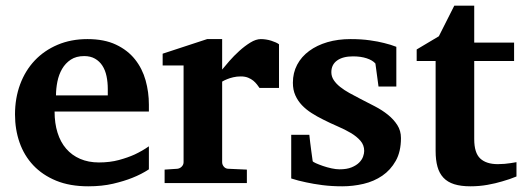

<svg xmlns="http://www.w3.org/2000/svg" viewBox="-20 -636 1821 668"><path d="M355 -326.2Q355 -350.1 350.6 -371.1Q346.2 -392.1 336.2 -407.5Q326.2 -422.9 310.5 -431.9Q294.9 -440.9 272.9 -440.9Q245.1 -440.9 226.3 -428.5Q207.5 -416 196 -396.2Q184.6 -376.5 179.7 -352.1Q174.8 -327.6 174.8 -304.2H355ZM498 -46.9Q472.2 -29.8 439.9 -17.1Q412.1 -5.9 373.5 3.2Q335 12.2 287.1 12.2Q223.1 12.2 175.5 -7.3Q127.9 -26.9 95.9 -60.8Q64 -94.7 48.1 -140.1Q32.2 -185.5 32.2 -237.8Q32.2 -294.4 50 -342.5Q67.9 -390.6 100.8 -425.5Q133.8 -460.4 180.4 -480.2Q227.1 -500 284.2 -500Q342.8 -500 383.5 -480.7Q424.3 -461.4 449.7 -429.4Q475.1 -397.5 486.6 -356.4Q498 -315.4 498 -272V-248H169.9Q169.9 -207 180.2 -174.3Q190.4 -141.6 210.2 -118.7Q230 -95.7 258.8 -83.3Q287.6 -70.8 324.2 -70.8Q362.3 -70.8 393.8 -79.3Q425.3 -87.9 448.7 -98.6Q475.6 -111.3 498 -127Z M882.8 -330.1Q879.4 -335 874.3 -341.8Q869.1 -348.6 861.6 -355Q854 -361.3 843.3 -365.7Q832.5 -370.1 817.9 -370.1Q803.7 -370.1 791.5 -367.2Q779.3 -364.3 771 -360.8Q760.7 -356.9 752.9 -352.1V-71.8Q752.9 -63 759 -55.9Q765.1 -48.8 774.9 -48.8L838.9 -45.9V1H552.7V-45.9L596.7 -48.8Q606 -49.8 612.3 -56.4Q618.7 -63 618.7 -71.8V-408.2H545.9V-449.2L700.7 -500H752.9V-394Q762.2 -405.8 778.1 -423.8Q793.9 -441.9 812.5 -458.7Q831.1 -475.6 850.8 -487.8Q870.6 -500 887.7 -500Q896.5 -500 905.8 -498.5Q915 -497.1 923.6 -494.4Q932.1 -491.7 939.2 -488.5Q946.3 -485.4 950.7 -481.9V-330.1Z M1358.9 -335H1296.9L1286.1 -415Q1276.4 -426.3 1255.9 -433.1Q1235.4 -439.9 1208 -439.9Q1172.9 -439.9 1152.8 -425.5Q1132.8 -411.1 1132.8 -384.8Q1132.8 -370.1 1141.1 -357.4Q1149.4 -344.7 1163.6 -333.5Q1177.7 -322.3 1195.8 -312.3Q1213.9 -302.2 1233.9 -292Q1258.8 -279.3 1284.2 -266.1Q1309.6 -252.9 1329.6 -236.8Q1349.6 -220.7 1362.3 -200.9Q1375 -181.2 1375 -155.8Q1375 -108.4 1356.9 -76.4Q1338.9 -44.4 1310.1 -24.7Q1281.2 -4.9 1244.6 3.7Q1208 12.2 1170.9 12.2Q1133.8 12.2 1101.8 8.1Q1069.8 3.9 1045.4 -1.5Q1017.1 -7.3 993.2 -15.1V-167H1056.2Q1057.1 -156.7 1059.1 -141.1Q1061 -125.5 1063 -110.8Q1064.9 -93.8 1067.9 -75.2Q1068.8 -72.8 1079.1 -68.1Q1089.4 -63.5 1103.5 -58.6Q1117.7 -53.7 1133.3 -50.3Q1148.9 -46.9 1161.1 -46.9Q1186.5 -46.9 1203.1 -53.7Q1219.7 -60.5 1229.5 -70.3Q1239.3 -80.1 1243.2 -91.1Q1247.1 -102.1 1247.1 -110.8Q1247.1 -131.3 1234.1 -146.2Q1221.2 -161.1 1200.7 -173.3Q1180.2 -185.5 1154.5 -196.5Q1128.9 -207.5 1104 -220.2Q1083 -230.5 1064 -242.7Q1044.9 -254.9 1030.5 -270Q1016.1 -285.2 1007.6 -304.2Q999 -323.2 999 -348.1Q999 -382.8 1013.9 -410.9Q1028.8 -439 1055.7 -458.7Q1082.5 -478.5 1119.1 -489.3Q1155.8 -500 1199.7 -500Q1236.8 -500 1266.4 -495.8Q1295.9 -491.7 1316.4 -486.3Q1340.3 -480.5 1358.9 -473.1Z M1776.9 -22Q1753.4 -12.2 1727.1 -4.9Q1704.6 2 1676 7.1Q1647.5 12.2 1616.7 12.2Q1583.5 12.2 1560.3 4.9Q1537.1 -2.4 1522.7 -17.8Q1508.3 -33.2 1502 -56.2Q1495.6 -79.1 1495.6 -110.8V-423.8H1429.7V-463.9L1506.8 -509.8L1560.5 -616.2H1629.9V-487.8H1768.6V-423.8H1629.9V-151.9Q1629.9 -104 1650.9 -84.5Q1671.9 -64.9 1711.9 -64.9Q1723.6 -64.9 1735.4 -65.9Q1747.1 -66.9 1756.3 -68.4Q1767.1 -69.8 1776.9 -71.8Z"/></svg>

Font: Charis SIL
Style: Bold
Weight: 700
Foundry: SIL International
Version: Version 4.112